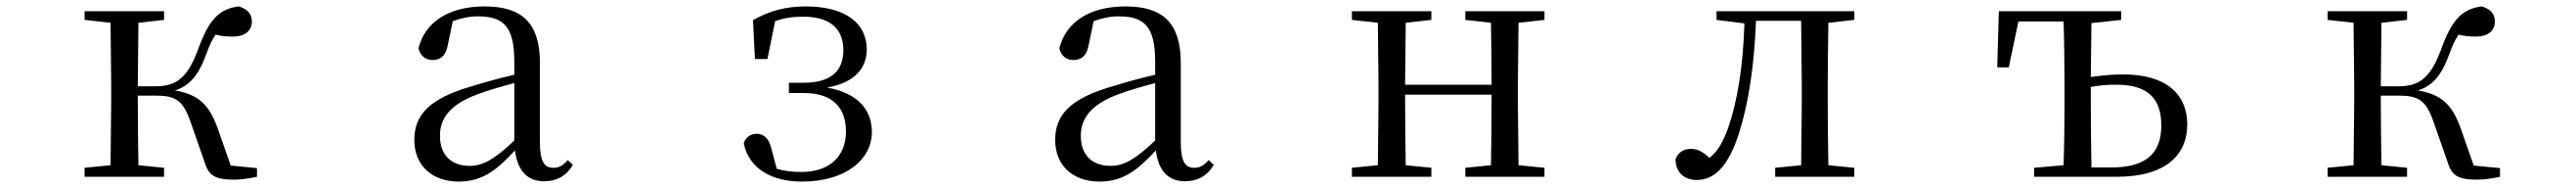

<svg xmlns="http://www.w3.org/2000/svg" viewBox="-20 -551 8040 586"><path d="M618 -47C631 -4 650 9 711 9C732 9 760 5 782 0V-27L700 -35L659 -152C632 -227 597 -257 526 -269C569 -283 599 -313 624 -383C634 -410 642 -428 653 -443C668 -439 685 -437 707 -437C743 -437 766 -454 766 -484C766 -508 752 -523 725 -531C662 -523 631 -488 597 -394C562 -300 523 -282 463 -282H410L412 -480L492 -489V-516H244V-489L325 -480L327 -288V-229L325 -36L244 -28V0H492V-28L412 -36C411 -92 410 -176 410 -253H464C527 -253 550 -240 574 -173Z M1678 14C1717 14 1747 -2 1768 -37L1752 -52C1736 -34 1724 -28 1707 -28C1680 -28 1665 -45 1665 -108V-355C1665 -479 1609 -531 1493 -531C1380 -531 1306 -482 1286 -400C1292 -377 1307 -364 1330 -364C1355 -364 1372 -377 1378 -413L1393 -485C1420 -495 1445 -500 1471 -500C1550 -500 1585 -470 1585 -359V-318C1541 -308 1494 -295 1452 -282C1320 -244 1273 -193 1273 -115C1273 -32 1332 15 1411 15C1483 15 1528 -18 1587 -82C1595 -22 1623 14 1678 14ZM1585 -113C1522 -53 1486 -34 1446 -34C1390 -34 1353 -66 1353 -128C1353 -183 1386 -226 1470 -257C1504 -270 1544 -281 1585 -292Z M2483 15C2623 15 2701 -57 2701 -139C2701 -208 2658 -261 2561 -278C2650 -294 2685 -340 2685 -398C2684 -481 2616 -531 2494 -531C2433 -531 2380 -517 2330 -488L2336 -367H2375L2399 -485C2426 -495 2454 -499 2486 -499C2569 -499 2611 -463 2612 -396C2612 -329 2573 -293 2487 -293H2442V-261H2489C2583 -261 2620 -211 2620 -141C2620 -62 2567 -15 2481 -15C2452 -15 2428 -18 2404 -25L2387 -89C2379 -121 2363 -134 2341 -134C2324 -134 2307 -124 2301 -104C2318 -25 2388 15 2483 15Z M3678 14C3717 14 3747 -2 3768 -37L3752 -52C3736 -34 3724 -28 3707 -28C3680 -28 3665 -45 3665 -108V-355C3665 -479 3609 -531 3493 -531C3380 -531 3306 -482 3286 -400C3292 -377 3307 -364 3330 -364C3355 -364 3372 -377 3378 -413L3393 -485C3420 -495 3445 -500 3471 -500C3550 -500 3585 -470 3585 -359V-318C3541 -308 3494 -295 3452 -282C3320 -244 3273 -193 3273 -115C3273 -32 3332 15 3411 15C3483 15 3528 -18 3587 -82C3595 -22 3623 14 3678 14ZM3585 -113C3522 -53 3486 -34 3446 -34C3390 -34 3353 -66 3353 -128C3353 -183 3386 -226 3470 -257C3504 -270 3544 -281 3585 -292Z M4553 -489 4633 -480C4634 -426 4635 -346 4635 -287H4365L4367 -480L4447 -489V-516H4199V-489L4280 -480L4282 -288V-229L4280 -36L4199 -28V0H4447V-28L4367 -36C4366 -92 4365 -177 4365 -256H4635C4635 -177 4634 -92 4633 -36L4553 -28V0H4800V-28L4719 -36L4717 -229V-288L4719 -480L4800 -489V-516H4553Z M5600 0H5767V-28L5686 -36C5685 -92 5684 -174 5684 -229V-288C5684 -342 5685 -424 5686 -480L5767 -489V-516H5337V-489L5424 -478C5420 -348 5403 -237 5372 -149C5356 -105 5339 -78 5315 -59C5295 -77 5279 -87 5258 -87C5235 -87 5218 -77 5209 -55C5209 -14 5236 10 5275 10C5329 10 5374 -30 5408 -139C5437 -230 5455 -349 5460 -486H5601L5603 -288V-229L5601 -36L5520 -28V0Z M6328 0H6586C6742 0 6806 -71 6806 -163C6806 -252 6747 -319 6606 -319C6573 -319 6539 -316 6505 -311L6507 -479L6600 -489V-516H6218L6213 -341H6249L6279 -484H6420C6422 -428 6423 -343 6423 -288V-229C6423 -174 6422 -92 6420 -36L6328 -28ZM6505 -280C6531 -285 6556 -287 6584 -287C6680 -287 6725 -247 6725 -160C6725 -70 6674 -29 6568 -29H6507C6506 -85 6505 -171 6505 -229Z M7618 -47C7631 -4 7650 9 7711 9C7732 9 7760 5 7782 0V-27L7700 -35L7659 -152C7632 -227 7597 -257 7526 -269C7569 -283 7599 -313 7624 -383C7634 -410 7642 -428 7653 -443C7668 -439 7685 -437 7707 -437C7743 -437 7766 -454 7766 -484C7766 -508 7752 -523 7725 -531C7662 -523 7631 -488 7597 -394C7562 -300 7523 -282 7463 -282H7410L7412 -480L7492 -489V-516H7244V-489L7325 -480L7327 -288V-229L7325 -36L7244 -28V0H7492V-28L7412 -36C7411 -92 7410 -176 7410 -253H7464C7527 -253 7550 -240 7574 -173Z"/></svg>

Font: Harano Aji Mincho CN
Style: Regular
Weight: 400
Foundry: Masamichi Hosoda
Version: HaranoAjiMinchoCN-Regular version 20230610;ttx 4.39.4